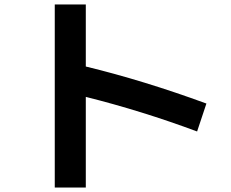

<svg xmlns="http://www.w3.org/2000/svg" viewBox="-20 -793 1040 866"><path d="M227 -773H367V-493Q627 -430 911 -326L869 -200Q619 -293 367 -356V53H227Z"/></svg>

Font: M PLUS 1p
Style: Bold
Weight: 700
Version: Version 1.062